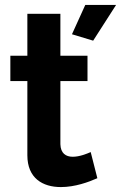

<svg xmlns="http://www.w3.org/2000/svg" viewBox="-20 -750 491 779"><path d="M358 -585 451 -730H326L272 -611ZM375 -27 348 -133C332 -126 303 -114 275 -114C247 -114 226 -128 225 -165V-421H335V-524H225V-694H91V-524H22V-421H91V-120C91 -27 153 9 227 9C284 9 339 -11 375 -27Z"/></svg>

Font: FIGSv2-sans-serif
Style: Bold
Weight: 700
Designer: Matt McInerney, Pablo Impallari, Rodrigo Fuenzalida,Mirko Velimirovic
Foundry: Matt McInerney, Pablo Impallari, Rodrigo Fuenzalida
Version: Version 4.021;hotconv 1.0.109;makeotfexe 2.5.65596